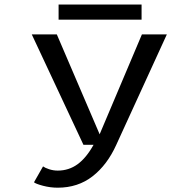

<svg xmlns="http://www.w3.org/2000/svg" viewBox="-20 -656 890 870"><path d="M245.5 -635.5H621.5V-567H245.5ZM237.5 -500 431.5 -47.5 623 -500H736L507 0Q466 91 399.5 142.8Q333 194.5 241.5 194.5Q208 194.5 175 185.8Q142 177 134 170L175 98Q183.5 104.5 202.5 110.8Q221.5 117 241.5 117Q292 117 331.5 88.2Q371 59.5 404 0H358L124 -500Z"/></svg>

Font: League Mono Wide
Style: Regular
Weight: 400
Width: 8
Designer: Tyler Finck
Foundry: The League of Moveable Type / Tyler Finck
Version: Version 2.210